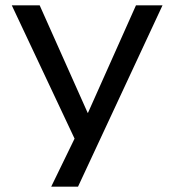

<svg xmlns="http://www.w3.org/2000/svg" viewBox="-20 -516 651 716"><path d="M171 180 276 -36V39L24 -496H128L307 -95H308L487 -496H586L271 180Z"/></svg>

Font: Nunito Sans 7pt SemiExpanded
Style: Regular
Weight: 400
Width: 6
Designer: Vernon Adams
Foundry: Vernon Adams
Version: Version 3.101;gftools[0.9.27]